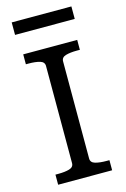

<svg xmlns="http://www.w3.org/2000/svg" viewBox="-133 -949 664 1010"><g transform="rotate(-15 199.5 -444.0)"><path d="M153 -91V-620Q153 -642 129 -649Q105 -656 68 -656H53V-710H347V-656H331Q294 -656 270 -649Q246 -642 246 -620V-91Q246 -69 270 -62Q294 -55 331 -55H347V0H53V-55H68Q105 -55 129 -62Q153 -69 153 -91ZM38 -888H363V-820H38Z"/></g></svg>

Font: Roboto Serif
Style: Regular
Weight: 400
Designer: Greg Gazdowicz
Foundry: Commercial Type
Version: Version 1.008